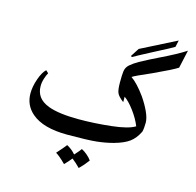

<svg xmlns="http://www.w3.org/2000/svg" viewBox="-125 -832 1185 1162"><g transform="rotate(15 467.0 -251.0)"><path d="M898 -544Q868 -524 751 -470Q649 -426 634 -415Q674 -388 724 -319Q753 -277 771 -237.5Q789 -198 789 -170Q789 -134 783 -112Q761 -67 728.5 -43Q696 -19 635 -2Q587 11 532.5 17Q478 23 349 23Q197 23 125 -39Q69 -87 69 -161Q69 -204 86 -252.5Q103 -301 125 -321L141 -306Q133 -293 125 -268Q117 -243 117 -220Q117 -182 136.5 -154.5Q156 -127 200 -110Q267 -85 392 -85Q489 -85 593.5 -96.5Q698 -108 739 -134Q721 -179 687.5 -224Q654 -269 625 -289V-255Q592 -280 583.5 -299.5Q575 -319 575 -365Q575 -415 578 -435Q581 -460 600.5 -477.5Q620 -495 653 -514Q706 -543 764 -571Q870 -622 923 -657ZM726 -597Q621 -542 605 -532L598 -537L632 -590L853 -702L844 -660Q829 -650 726 -597ZM365 84Q396 100 420 128Q447 99 457 84Q475 93 493.5 109Q512 125 521 139Q497 172 468 200Q442 173 417 154Q400 176 376 200Q335 159 312 146Q354 99 365 84Z"/></g></svg>

Font: Katibeh
Style: Regular
Weight: 400
Designer: Arabic design by Kourosh Beigpour, Latin design by Eduardo Tunni, engineering by Lasse Fister
Version: Version 1.0010g